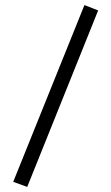

<svg xmlns="http://www.w3.org/2000/svg" viewBox="-20 -726 438 755"><path d="M32 -11 312 -706 366 -685 87 9Z"/></svg>

Font: Titillium Web
Style: Light
Weight: 300
Version: Version 1.001;PS 57.000;hotconv 1.0.70;makeotf.lib2.5.55311